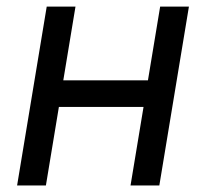

<svg xmlns="http://www.w3.org/2000/svg" viewBox="-20 -566 629 586"><path d="M451.7 -320.8 438 -239.7H138.7L152.3 -320.8ZM210.4 -545.9 120.1 0H32.2L122.6 -545.9ZM556.6 -545.9 466.3 0H378.4L468.8 -545.9Z"/></svg>

Font: Inter
Style: Italic
Weight: 400
Italic angle: -9.3988°
Designer: Rasmus Andersson
Foundry: rsms
Version: Version 4.001;git-66647c0bb